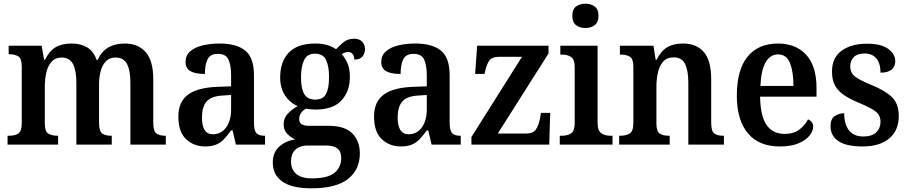

<svg xmlns="http://www.w3.org/2000/svg" viewBox="-20 -784 4926 1041"><path d="M21 0V-48H30Q61 -48 79.5 -60Q98 -72 98 -118V-423Q98 -466 79.5 -478Q61 -490 30 -490H27V-536H206L219 -460H224Q247 -507 281 -527.5Q315 -548 369 -548Q417 -548 452 -527.5Q487 -507 504 -459H509Q532 -507 568.5 -527.5Q605 -548 656 -548Q729 -548 770 -501.5Q811 -455 811 -353V-119Q811 -73 828 -60.5Q845 -48 876 -48H879V0H687V-336Q687 -401 669 -436.5Q651 -472 606 -472Q574 -472 554.5 -452Q535 -432 526 -399Q517 -366 517 -327V-119Q517 -73 534 -60.5Q551 -48 582 -48H586V0H394V-336Q394 -401 376 -436.5Q358 -472 314 -472Q280 -472 260 -450Q240 -428 231.5 -392Q223 -356 223 -314V-114Q223 -71 242 -59.5Q261 -48 292 -48H295V0Z M1092 10Q1031 10 989 -29.5Q947 -69 947 -152Q947 -232 999 -270.5Q1051 -309 1156 -313L1233 -316V-374Q1233 -429 1219 -460.5Q1205 -492 1161 -492Q1120 -492 1105.5 -462.5Q1091 -433 1091 -383Q1038 -383 1012 -398.5Q986 -414 986 -448Q986 -483 1010.5 -505Q1035 -527 1077 -537.5Q1119 -548 1170 -548Q1263 -548 1310 -509.5Q1357 -471 1357 -376V-119Q1357 -78 1369.5 -63Q1382 -48 1414 -48H1417V0H1259L1241 -77H1233Q1213 -49 1194.5 -29.5Q1176 -10 1152 0Q1128 10 1092 10ZM1134 -56Q1179 -56 1206 -93Q1233 -130 1233 -191V-269L1186 -266Q1123 -262 1099 -232.5Q1075 -203 1075 -147Q1075 -56 1134 -56Z M1669 237Q1563 237 1511 200.5Q1459 164 1459 97Q1459 42 1494.5 10.5Q1530 -21 1581 -28Q1558 -38 1538 -57.5Q1518 -77 1518 -111Q1518 -142 1538.5 -165.5Q1559 -189 1594 -209Q1552 -226 1525.5 -266.5Q1499 -307 1499 -363Q1499 -450 1546 -499Q1593 -548 1691 -548Q1726 -548 1754.5 -539.5Q1783 -531 1802 -517Q1819 -536 1842.5 -555Q1866 -574 1900 -574Q1929 -574 1944 -557.5Q1959 -541 1959 -518Q1959 -496 1946 -478.5Q1933 -461 1901 -461Q1901 -479 1892 -490.5Q1883 -502 1869 -502Q1857 -502 1848.5 -498.5Q1840 -495 1833 -490Q1852 -469 1864.5 -440Q1877 -411 1877 -367Q1877 -289 1831.5 -239.5Q1786 -190 1691 -190Q1680 -190 1663.5 -191.5Q1647 -193 1639 -195Q1625 -188 1613.5 -173Q1602 -158 1602 -138Q1602 -102 1654 -102H1760Q1850 -102 1890.5 -60.5Q1931 -19 1931 48Q1931 136 1866.5 186.5Q1802 237 1669 237ZM1689 -244Q1732 -244 1748 -275Q1764 -306 1764 -365Q1764 -426 1747.5 -459.5Q1731 -493 1688 -493Q1646 -493 1629 -458.5Q1612 -424 1612 -364Q1612 -306 1629 -275Q1646 -244 1689 -244ZM1671 183Q1758 183 1794 152.5Q1830 122 1830 74Q1830 37 1809.5 21Q1789 5 1749 5H1647Q1626 5 1605.5 12.5Q1585 20 1571.5 39Q1558 58 1558 93Q1558 134 1585.5 158.5Q1613 183 1671 183Z M2153 10Q2092 10 2050 -29.5Q2008 -69 2008 -152Q2008 -232 2060 -270.5Q2112 -309 2217 -313L2294 -316V-374Q2294 -429 2280 -460.5Q2266 -492 2222 -492Q2181 -492 2166.5 -462.5Q2152 -433 2152 -383Q2099 -383 2073 -398.5Q2047 -414 2047 -448Q2047 -483 2071.5 -505Q2096 -527 2138 -537.5Q2180 -548 2231 -548Q2324 -548 2371 -509.5Q2418 -471 2418 -376V-119Q2418 -78 2430.5 -63Q2443 -48 2475 -48H2478V0H2320L2302 -77H2294Q2274 -49 2255.5 -29.5Q2237 -10 2213 0Q2189 10 2153 10ZM2195 -56Q2240 -56 2267 -93Q2294 -130 2294 -191V-269L2247 -266Q2184 -262 2160 -232.5Q2136 -203 2136 -147Q2136 -56 2195 -56Z M2536 0V-41L2810 -476H2685Q2650 -476 2635.5 -459Q2621 -442 2611 -401L2607 -383H2556L2567 -536H2954V-494L2679 -60H2834Q2869 -60 2884.5 -80.5Q2900 -101 2908 -143L2913 -172H2963L2958 0Z M3154 -632Q3124 -632 3103.5 -647.5Q3083 -663 3083 -698Q3083 -734 3103.5 -749Q3124 -764 3154 -764Q3183 -764 3204 -749Q3225 -734 3225 -698Q3225 -663 3204 -647.5Q3183 -632 3154 -632ZM3015 0V-48H3027Q3057 -48 3076.5 -61Q3096 -74 3096 -118V-420Q3096 -462 3076.5 -475Q3057 -488 3028 -488H3018V-536H3220V-120Q3220 -75 3240 -61.5Q3260 -48 3290 -48H3301V0Z M3337 0V-48H3343Q3374 -48 3394 -60Q3414 -72 3414 -118V-422Q3414 -465 3395 -476.5Q3376 -488 3346 -488H3341V-536H3523L3535 -460H3540Q3563 -507 3597 -527.5Q3631 -548 3683 -548Q3757 -548 3796.5 -501.5Q3836 -455 3836 -353V-119Q3836 -73 3852.5 -60.5Q3869 -48 3900 -48H3905V0H3712V-336Q3712 -401 3694.5 -437Q3677 -473 3632 -473Q3596 -473 3576 -450.5Q3556 -428 3547.5 -392Q3539 -356 3539 -314V-114Q3539 -71 3557.5 -59.5Q3576 -48 3606 -48H3611V0Z M4208 10Q4094 10 4034.5 -62Q3975 -134 3975 -265Q3975 -405 4033 -476.5Q4091 -548 4198 -548Q4295 -548 4351 -487Q4407 -426 4407 -307V-260H4101Q4103 -154 4136.5 -106Q4170 -58 4235 -58Q4283 -58 4314 -81.5Q4345 -105 4361 -137Q4372 -133 4380.5 -123Q4389 -113 4389 -98Q4389 -75 4370 -50Q4351 -25 4311 -7.5Q4271 10 4208 10ZM4282 -318Q4282 -396 4263 -442.5Q4244 -489 4199 -489Q4155 -489 4130.5 -445Q4106 -401 4103 -318Z M4657 10Q4568 10 4525.5 -19Q4483 -48 4483 -100Q4483 -140 4506.5 -155Q4530 -170 4557 -170Q4557 -112 4582.5 -78Q4608 -44 4661 -44Q4708 -44 4731 -66.5Q4754 -89 4754 -124Q4754 -158 4729.5 -178Q4705 -198 4643 -224Q4591 -245 4557.5 -267.5Q4524 -290 4507.5 -320Q4491 -350 4491 -396Q4491 -471 4543 -509Q4595 -547 4681 -547Q4759 -547 4796.5 -518.5Q4834 -490 4834 -453Q4834 -423 4814 -406.5Q4794 -390 4754 -390Q4754 -440 4731.5 -467Q4709 -494 4668 -494Q4629 -494 4609.5 -475Q4590 -456 4590 -424Q4590 -389 4615 -369.5Q4640 -350 4703 -324Q4776 -295 4814.5 -259Q4853 -223 4853 -155Q4853 -77 4801.5 -33.5Q4750 10 4657 10Z"/></svg>

Font: Noto Serif Ethiopic SemiCondensed SemiBold
Style: Regular
Weight: 600
Width: 4
Designer: Monotype Design Team
Foundry: Monotype Imaging Inc.
Version: Version 2.102; ttfautohint (v1.8.4.7-5d5b)